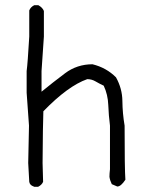

<svg xmlns="http://www.w3.org/2000/svg" viewBox="-20 -720 582 735"><path d="M126 -5H111L109 -6Q94 -11 92 -24L88 -96L91 -239L82 -365V-448Q86 -477 92 -580V-680Q97 -693 111 -700H127Q143 -691 148 -678V-580L139 -448V-369Q183 -405 229 -439.5Q275 -474 334 -474Q387 -461 424 -424Q448 -381 448.5 -333.5Q449 -286 457 -239Q457 -72 460 -32Q443 -6 429 -6L408 -15Q401 -29 399 -43Q399 -56 401 -72V-239Q396 -278 394.5 -318Q393 -358 377 -392Q360 -400 345.5 -408.5Q331 -417 314 -417Q240 -391 146 -294Q144 -241 143 -96L145 -24Q140 -12 126 -5Z"/></svg>

Font: Yozai
Style: Regular
Weight: 400
Designer: LXGW / Y.OzVox
Foundry: LXGW / Y.OzVox
Version: Version 0.861;October 22, 2024